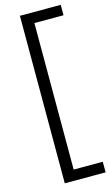

<svg xmlns="http://www.w3.org/2000/svg" viewBox="-134 -755 564 981"><g transform="rotate(-15 148.0 -264.0)"><path d="M296 179H80V-707H296V-652H142V123H296Z"/></g></svg>

Font: Hind Vadodara Light
Style: Regular
Weight: 300
Designer: Hitesh Malaviya
Foundry: Indian Type Foundry
Version: Version 1.000;PS 1.0;hotconv 1.0.86;makeotf.lib2.5.63406; tt